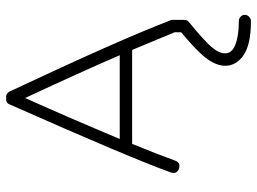

<svg xmlns="http://www.w3.org/2000/svg" viewBox="-125 -464 829 619"><g transform="rotate(-90 289.5 -154.5)"><path d="M55 8Q37 1 43 -18Q89 -147 262 -537Q267 -551 282 -549Q297 -551 304 -538Q471 -183 534 -18Q535 -16 535 -11V25Q535 35 528 40Q468 89 447.5 113Q427 137 427 157Q427 179 455.5 190Q484 201 531 201Q539 201 545 206.5Q551 212 551 220Q551 228 545 234Q539 240 531 240Q456 240 421.5 216.5Q387 193 387 157Q387 130 408.5 99.5Q430 69 495 15V-6Q485 -31 438 -143H135Q98 -52 81 -4Q74 14 55 8ZM421 -183Q367 -308 283 -488Q218 -343 151 -183Z"/></g></svg>

Font: Hoogli Light
Style: Regular
Weight: 300
Designer: Anand Singh Naorem
Foundry: Brand New Type
Version: Version 1.00 b007